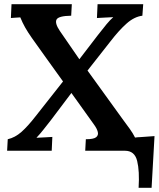

<svg xmlns="http://www.w3.org/2000/svg" viewBox="-20 -720 758 917"><path d="M14 0 17 -55Q52 -63 82.5 -90Q113 -117 151 -166L281 -331Q237 -392 200.5 -443Q164 -494 132 -539Q113 -566 100 -589Q87 -612 77 -637Q62 -636 53 -635.5Q44 -635 32 -634L35 -700H323L320 -645Q259 -644 250 -626.5Q241 -609 266 -572L359 -437L448 -553Q472 -584 489 -604.5Q506 -625 521 -638Q503 -637 480 -636Q457 -635 443 -634L446 -700H664L660 -645Q621 -640 584.5 -607.5Q548 -575 508 -523L398 -383L570 -145Q586 -124 600.5 -103.5Q615 -83 625 -63Q632 -64 637.5 -64.5Q643 -65 648 -65L718 -70L704 177H642Q647 97 635 48.5Q623 0 577 0H387L390 -55Q427 -55 439 -64.5Q451 -74 447 -90Q443 -106 429 -125L321 -276L223 -146Q201 -118 186 -99Q171 -80 154 -62Q172 -63 194 -64Q216 -65 230 -66L227 0Z"/></svg>

Font: Lora SemiBold
Style: Italic
Weight: 600
Italic angle: -3°
Designer: Olga Karpushina, Alexei Vanyashin (Cyrillic)
Foundry: Cyreal
Version: Version 3.011; ttfautohint (v1.8.4.7-5d5b)